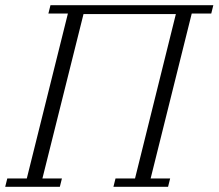

<svg xmlns="http://www.w3.org/2000/svg" viewBox="-35 -718 840 738"><path d="M-7 -32H68L226 -666H151L159 -698H785L777 -666H702L544 -32H619L611 0H401L409 -32H484L641 -664H286L128 -32H203L195 0H-15Z"/></svg>

Font: IBM Plex Serif Light
Style: Italic
Weight: 300
Italic angle: -14°
Designer: Mike Abbink, Paul van der Laan, Pieter van Rosmalen
Foundry: Bold Monday
Version: Version 3.001